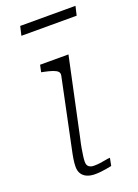

<svg xmlns="http://www.w3.org/2000/svg" viewBox="-141 -789 611 852"><g transform="rotate(-20 164.5 -363.0)"><path d="M68 -729H329L319 -686H58ZM155 3Q135 3 119 -3.5Q103 -10 94 -23.5Q85 -37 85 -57Q85 -73 88 -92.5Q91 -112 96.5 -137Q102 -162 108 -192L164 -460Q166 -472 159 -479Q152 -486 136 -491.5Q120 -497 95 -502L85 -504L92 -537H226L148 -171Q142 -146 138.5 -125.5Q135 -105 133 -90Q131 -75 131 -64Q131 -48 140 -41Q149 -34 164 -34Q180 -34 194 -36Q208 -38 220.5 -40.5Q233 -43 242 -43L235 -7Q225 -5 211.5 -2.5Q198 0 184 1.5Q170 3 155 3Z"/></g></svg>

Font: Roboto Serif 20pt Thin
Style: Italic
Weight: 250
Italic angle: -10°
Version: Version 1.007